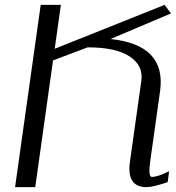

<svg xmlns="http://www.w3.org/2000/svg" viewBox="-20 -770 724 790"><path d="M42 0 147.5 -750H230.5L205.1 -569.3L657.2 -750L683.6 -714.8L434.6 -609.4Q665 -585.9 638.7 -395.5L598.6 -110.4Q588.9 -42 604.5 -42Q628.9 -42 675.8 -65.4L669.9 -20.5Q609.4 0 583 0Q500 0 514.6 -103.5V-104.5L561.5 -437.5Q570.3 -500 513.7 -537.6Q457 -575.2 340.8 -575.2L198.2 -521.5L125 0Z"/></svg>

Font: okolaks
Style: RegularItalic
Weight: 500
Italic angle: -8°
Version: Version 000.6.0